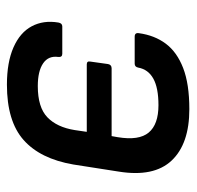

<svg xmlns="http://www.w3.org/2000/svg" viewBox="-26 -516 554 541"><g transform="rotate(90 250.5 -245.0)"><path d="M287 -502Q385 -502 432 -452Q479 -402 463 -303L443 -175Q427 -82 374 -35Q321 12 218 12Q155 12 113 -6.5Q71 -25 53.5 -58Q36 -91 43 -133Q45 -144 54 -144H131Q141 -144 140 -133Q136 -105 158 -90Q180 -75 222 -75Q282 -75 310 -102Q338 -129 346 -179L351 -213H161Q151 -213 153 -223L160 -273Q162 -283 172 -283H363L366 -300Q376 -360 353 -387.5Q330 -415 276 -415Q227 -415 201 -400.5Q175 -386 170 -358Q168 -348 159 -348H83Q71 -348 73 -360Q79 -404 102.5 -435.5Q126 -467 171 -484.5Q216 -502 287 -502Z"/></g></svg>

Font: Sofia Sans SemiBold
Style: Italic
Weight: 600
Italic angle: -9°
Designer: Botio Nikoltchev, Ani Petrova
Foundry: lettersoup
Version: Version 4.100-B